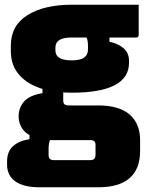

<svg xmlns="http://www.w3.org/2000/svg" viewBox="-20 -577 640 814"><path d="M59 -84Q59 -120 82 -146.5Q105 -173 160 -182V-200Q97 -219 61.5 -259.5Q26 -300 26 -359V-384Q26 -469 96.5 -513Q167 -557 285 -557H568V-429Q568 -418 557 -418H444V-400Q482 -392 504.5 -372Q527 -352 527 -319V-311Q527 -184 284 -184Q265 -184 248 -185V-152Q248 -139 254 -134.5Q260 -130 276 -130H396Q485 -130 529.5 -91.5Q574 -53 574 17V62Q574 217 396 217H147Q80 217 45 192Q10 167 10 121V107Q10 66 35 43Q60 20 105 13V-4Q81 -18 70 -39Q59 -60 59 -84ZM282 -321Q321 -321 337 -333Q353 -345 353 -367V-382Q353 -405 347 -418H283Q215 -418 215 -376V-364Q215 -347 225 -337Q243 -321 282 -321ZM208 102H363Q374 102 380 96Q385 91 385 77V39Q385 26 379.5 21.5Q374 17 362 17H202Q197 17 192 17Q186 31 186 55V80Q186 102 208 102Z"/></svg>

Font: Recursive Sn Lnr St Blk
Style: Regular
Weight: 900
Version: Version 1.079;hotconv 1.0.112;makeotfexe 2.5.65598; ttfautoh